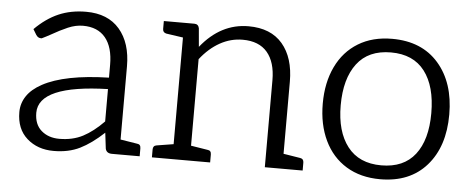

<svg xmlns="http://www.w3.org/2000/svg" viewBox="-41 -602 1726 703"><g transform="rotate(5 822.0 -251.0)"><path d="M478 -45Q491 -44 491 -29V0H389Q369 0 365 -17L358 -75Q313 -33 271.5 -12.5Q230 8 175 8Q116 8 77 -26.5Q38 -61 38 -123Q38 -155 56 -182Q74 -209 111 -229Q192 -273 354 -277V-324Q354 -389 325.5 -423.5Q297 -458 243 -458Q216 -458 188 -446Q160 -434 127 -415Q120 -411 112 -407Q104 -403 96 -399H93Q82 -399 75 -410L63 -430Q104 -471 149 -490.5Q194 -510 250 -510Q330 -510 373 -460Q416 -410 416 -324V-55ZM354 -235Q100 -228 100 -126Q100 -83 126 -60.5Q152 -38 192 -38Q241 -38 278.5 -57.5Q316 -77 354 -116Z M1077 -45Q1090 -43 1090 -29V0H951V-320Q951 -386 920.5 -422Q890 -458 830 -458Q786 -458 746.5 -436Q707 -414 675 -373V-55L737 -45Q750 -44 750 -29V0H536V-29Q536 -43 549 -45L611 -55V-447L549 -456Q536 -459 536 -472V-501H648Q663 -501 666 -486L672 -418Q745 -509 847 -509Q929 -509 972 -458.5Q1015 -408 1015 -320V-55Z M1607 -251Q1607 -133 1545.5 -63Q1484 7 1375 7Q1303 7 1250.5 -25Q1198 -57 1170 -115.5Q1142 -174 1142 -251Q1142 -328 1170 -386.5Q1198 -445 1250.5 -477Q1303 -509 1375 -509Q1484 -509 1545.5 -438.5Q1607 -368 1607 -251ZM1541 -250Q1541 -349 1499 -404Q1457 -459 1375 -459Q1292 -459 1250 -403.5Q1208 -348 1208 -250Q1208 -154 1250.5 -99Q1293 -44 1375 -44Q1457 -44 1499 -98Q1541 -152 1541 -250Z"/></g></svg>

Font: Aleo Light
Style: Regular
Weight: 300
Designer: Alessio Laiso
Foundry: Alessio Laiso
Version: Version 2.000